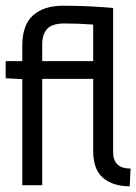

<svg xmlns="http://www.w3.org/2000/svg" viewBox="-20 -653 480 677"><path d="M440.4 -58.6 437.5 3.9Q378.9 3.9 343.8 -25.4Q308.6 -54.7 308.6 -121.1V-375H128.9V0H58.6V-374L0 -377V-437.5H58.6V-492.2Q58.6 -564.5 96.2 -598.6Q133.8 -632.8 203.1 -632.8Q290 -632.8 378.9 -625V-116.2Q378.9 -58.6 440.4 -58.6ZM308.6 -437.5V-566.4Q253.9 -570.3 208 -570.3Q163.1 -570.3 146 -550.8Q128.9 -531.2 128.9 -497.1V-437.5Z"/></svg>

Font: Sudo
Style: Bold
Weight: 700
Monospace: yes
Designer: Jens Kutilek
Foundry: Jens Kutilek
Version: Version 0.040